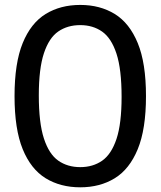

<svg xmlns="http://www.w3.org/2000/svg" viewBox="-20 -770 668 799"><path d="M314 9.5Q231.5 9.5 170 -28.2Q108.5 -66 74.5 -149.2Q40.5 -232.5 40.5 -370Q40.5 -507.5 74.5 -590.8Q108.5 -674 170 -711.8Q231.5 -749.5 314 -749.5Q396 -749.5 457.5 -711.8Q519 -674 553.2 -590.8Q587.5 -507.5 587.5 -370Q587.5 -232.5 553.2 -149.2Q519 -66 457.5 -28.2Q396 9.5 314 9.5ZM314 -74.5Q366.5 -74.5 405 -101.2Q443.5 -128 464.8 -191.8Q486 -255.5 486 -367Q486 -481.5 464.8 -546.5Q443.5 -611.5 405 -638.5Q366.5 -665.5 314 -665.5Q261 -665.5 222.5 -639Q184 -612.5 162.8 -548.5Q141.5 -484.5 141.5 -373Q141.5 -258.5 162.8 -193.5Q184 -128.5 222.5 -101.5Q261 -74.5 314 -74.5Z"/></svg>

Font: Encode Sans SC Condensed Medium
Style: Regular
Weight: 500
Width: 3
Designer: Multiple Designers
Foundry: Impallari Type
Version: Version 3.002